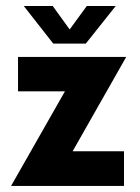

<svg xmlns="http://www.w3.org/2000/svg" viewBox="-20 -615 462 635"><path d="M263.7 -470.7 362.8 -595.2H267.1L210.4 -517.6L154.3 -595.2H58.6L156.2 -470.7ZM397.5 -426.8H39.6V-313H194.8L16.6 0H390.1V-114.7H220.2Z"/></svg>

Font: Now ExtraBold
Style: Regular
Weight: 800
Designer: Alfredo Marco Pradil
Foundry: Alfredo Marco Pradil
Version: Version 1.200;hotconv 1.0.109;makeotfexe 2.5.65596